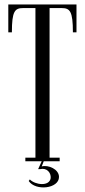

<svg xmlns="http://www.w3.org/2000/svg" viewBox="-20 -719 378 856"><path d="M93 0H166L150 35H159C189 28 208 51 206 75C200 114 136 105 113 81L108 88C139 134 243 122 243 70C243 35 195 15 166 23L175 0H246V-16H201V-683H255C292 -683 305 -669 305 -575H321V-699H17V-575H33C33 -669 46 -683 83 -683H138V-16H93Z"/></svg>

Font: Emberly
Style: Regular
Weight: 400
Designer: Rajesh Rajput
Foundry: Rajesh Rajput
Version: Version 1.000